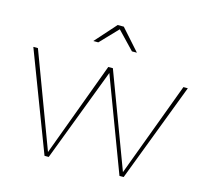

<svg xmlns="http://www.w3.org/2000/svg" viewBox="-106 -852 1029 970"><g transform="rotate(15 409.0 -367.0)"><path d="M34 -517 219 -23 402 -517H426L611 -23L795 -517H818L621 0H599L415 -489L229 0H207L10 -517ZM497 -624 409 -716 321 -624H295L393 -734H425L523 -624Z"/></g></svg>

Font: Montserrat-Arabic Thin
Style: Regular
Weight: 250
Designer: Mohamed Gaber
Foundry: Kief Type Foundry
Version: Version 5.008